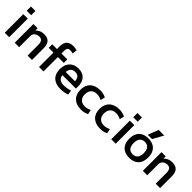

<svg xmlns="http://www.w3.org/2000/svg" viewBox="342 -2279 3778 3778"><g transform="rotate(45 2231.5 -390.0)"><path d="M81 -730H205V-612H81ZM81 -517H205V0H81Z M359 -520H476L477 -458H479Q542 -530 654 -530Q749 -530 794 -479Q839 -428 839 -320V0H717V-297Q717 -365 692.5 -397Q668 -429 616 -429Q558 -429 520 -395Q482 -361 482 -308V0H359Z M1035 -402H902V-500H1035V-579Q1035 -674 1082 -722Q1129 -770 1222 -770Q1277 -770 1327 -755L1313 -656Q1276 -668 1242 -668Q1196 -668 1177.5 -646.5Q1159 -625 1159 -573V-500H1323V-402H1159V0H1035Z M1353 -260Q1353 -386 1421 -458Q1489 -530 1609 -530Q1725 -530 1787.5 -462Q1850 -394 1850 -269Q1850 -246 1847 -213H1474Q1480 -149 1519.5 -118.5Q1559 -88 1634 -88Q1676 -88 1724.5 -96.5Q1773 -105 1809 -119L1824 -23Q1785 -8 1736 1Q1687 10 1639 10Q1502 10 1427.5 -60Q1353 -130 1353 -260ZM1734 -302Q1730 -370 1699 -403Q1668 -436 1609 -436Q1549 -436 1515 -402Q1481 -368 1474 -302Z M1927 -260Q1927 -388 2002 -459Q2077 -530 2212 -530Q2301 -530 2374 -493L2353 -397Q2284 -432 2220 -432Q2140 -432 2096 -387Q2052 -342 2052 -260Q2052 -178 2096 -133Q2140 -88 2220 -88Q2284 -88 2353 -123L2374 -27Q2301 10 2212 10Q2077 10 2002 -61Q1927 -132 1927 -260Z M2459 -260Q2459 -388 2534 -459Q2609 -530 2744 -530Q2833 -530 2906 -493L2885 -397Q2816 -432 2752 -432Q2672 -432 2628 -387Q2584 -342 2584 -260Q2584 -178 2628 -133Q2672 -88 2752 -88Q2816 -88 2885 -123L2906 -27Q2833 10 2744 10Q2609 10 2534 -61Q2459 -132 2459 -260Z M3045 -730H3169V-612H3045ZM3045 -517H3169V0H3045Z M3287 -260Q3287 -389 3355.5 -459.5Q3424 -530 3550 -530Q3676 -530 3745 -460Q3814 -390 3814 -260Q3814 -130 3745 -60Q3676 10 3550 10Q3424 10 3355.5 -60.5Q3287 -131 3287 -260ZM3550 -88Q3619 -88 3655 -131.5Q3691 -175 3691 -260Q3691 -345 3655 -388.5Q3619 -432 3550 -432Q3481 -432 3445 -388Q3409 -344 3409 -260Q3409 -176 3445 -132Q3481 -88 3550 -88ZM3490 -570 3576 -790H3731L3610 -570Z M3924 -520H4041L4042 -458H4044Q4107 -530 4219 -530Q4314 -530 4359 -479Q4404 -428 4404 -320V0H4282V-297Q4282 -365 4257.5 -397Q4233 -429 4181 -429Q4123 -429 4085 -395Q4047 -361 4047 -308V0H3924Z"/></g></svg>

Font: Enso SemiBold
Style: Regular
Weight: 600
Designer: Coji Morishita
Foundry: UNDERFOREST DESIGN
Version: Version 1.000